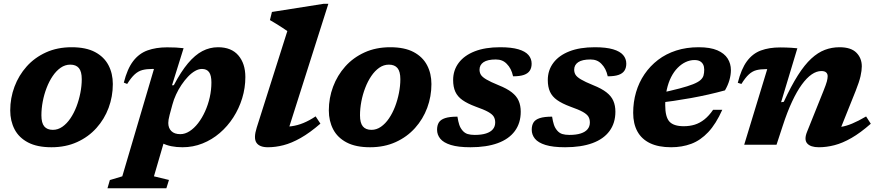

<svg xmlns="http://www.w3.org/2000/svg" viewBox="-20 -757 4586 1004"><path d="M354.5 -510Q429.5 -510 477 -484.8Q524.5 -459.5 547.2 -416Q570 -372.5 570 -317.5Q570 -252.5 548 -193.2Q526 -134 484.2 -87.5Q442.5 -41 383 -14Q323.5 13 249 13Q174.5 13 126.8 -12Q79 -37 56.2 -80.8Q33.5 -124.5 33.5 -179.5Q33.5 -244.5 55.8 -303.8Q78 -363 119.5 -409.5Q161 -456 220.5 -483Q280 -510 354.5 -510ZM256.5 -78Q283 -78 306.2 -94.2Q329.5 -110.5 348 -137.8Q366.5 -165 379.8 -199.5Q393 -234 400.2 -271Q407.5 -308 407.5 -343Q407.5 -383 392.5 -401Q377.5 -419 347.5 -419Q320.5 -419 297.2 -402.8Q274 -386.5 255.5 -359.2Q237 -332 223.8 -297.5Q210.5 -263 203.5 -226Q196.5 -189 196.5 -154Q196.5 -114 211.5 -96Q226.5 -78 256.5 -78Z M867 -156.5Q863 -141.5 861.5 -131.5Q860 -121.5 860 -114Q860 -87.5 876 -71.5Q892 -55.5 923 -55.5Q947.5 -55.5 971.2 -70.8Q995 -86 1015.8 -112.8Q1036.5 -139.5 1052.2 -174.2Q1068 -209 1076.8 -248Q1085.5 -287 1085.5 -326Q1085.5 -363 1073.2 -379.8Q1061 -396.5 1036 -396.5Q1018.5 -396.5 999.8 -385.8Q981 -375 963 -356Q945 -337 929 -313.2Q913 -289.5 900.8 -263Q888.5 -236.5 881.5 -210ZM780 -71.5H854L785 165L863.5 184L850 227.5H542L554.5 184.5L619.5 165L785 -396Q783 -396.5 781 -396.5Q779 -396.5 777 -396.5Q746.5 -396.5 724.8 -390.8Q703 -385 684.5 -368.2Q666 -351.5 645 -318L627.5 -325Q645.5 -397 676.2 -437.2Q707 -477.5 751.5 -493.5Q796 -509.5 854 -509.5Q880.5 -509.5 899.2 -508.5Q918 -507.5 940 -505L879.5 -311L889 -311.5Q926 -382 962.8 -425.8Q999.5 -469.5 1038.2 -489.8Q1077 -510 1120 -510Q1190 -510 1226.5 -467.2Q1263 -424.5 1263 -354Q1263 -297.5 1246.5 -243.5Q1230 -189.5 1200 -143Q1170 -96.5 1129.2 -61.5Q1088.5 -26.5 1039 -6.8Q989.5 13 934.5 13Q871 13 829.2 -8.2Q787.5 -29.5 780 -71.5Z M1482.5 -594.5Q1473.5 -601 1457.5 -611.5Q1441.5 -622 1423.5 -633Q1405.5 -644 1391.5 -652L1402 -694.5L1671.5 -737H1697L1475 -38.5L1435.5 -96Q1472 -92.5 1503.8 -96.8Q1535.5 -101 1566.5 -113.8Q1597.5 -126.5 1630.5 -148.5L1655.5 -110.5Q1600 -62.5 1552.2 -35.5Q1504.5 -8.5 1462.5 2.2Q1420.5 13 1381 13Q1336.5 13 1320.8 -11Q1305 -35 1322.5 -90Z M2020.5 -510Q2095.5 -510 2143 -484.8Q2190.5 -459.5 2213.2 -416Q2236 -372.5 2236 -317.5Q2236 -252.5 2214 -193.2Q2192 -134 2150.2 -87.5Q2108.5 -41 2049 -14Q1989.5 13 1915 13Q1840.5 13 1792.8 -12Q1745 -37 1722.2 -80.8Q1699.5 -124.5 1699.5 -179.5Q1699.5 -244.5 1721.8 -303.8Q1744 -363 1785.5 -409.5Q1827 -456 1886.5 -483Q1946 -510 2020.5 -510ZM1922.5 -78Q1949 -78 1972.2 -94.2Q1995.5 -110.5 2014 -137.8Q2032.5 -165 2045.8 -199.5Q2059 -234 2066.2 -271Q2073.5 -308 2073.5 -343Q2073.5 -383 2058.5 -401Q2043.5 -419 2013.5 -419Q1986.5 -419 1963.2 -402.8Q1940 -386.5 1921.5 -359.2Q1903 -332 1889.8 -297.5Q1876.5 -263 1869.5 -226Q1862.5 -189 1862.5 -154Q1862.5 -114 1877.5 -96Q1892.5 -78 1922.5 -78Z M2372 -147Q2376 -121.5 2381.5 -104.8Q2387 -88 2398.5 -74.5Q2410 -61 2425.2 -56.2Q2440.5 -51.5 2462.5 -51.5Q2497.5 -51.5 2521.2 -59Q2545 -66.5 2557.2 -81Q2569.5 -95.5 2569.5 -116.5Q2569.5 -134 2562 -146.8Q2554.5 -159.5 2532.8 -171.8Q2511 -184 2467 -199.5Q2424 -215.5 2398.2 -233.8Q2372.5 -252 2361 -277.2Q2349.5 -302.5 2349.5 -338.5Q2349.5 -389.5 2378.5 -428.2Q2407.5 -467 2462.2 -488.5Q2517 -510 2595.5 -510Q2654.5 -510 2690.8 -499.2Q2727 -488.5 2743.5 -469.2Q2760 -450 2760 -424Q2760 -402.5 2750.5 -387.8Q2741 -373 2720 -365.5Q2699 -358 2663 -358Q2658 -380 2650 -395.5Q2642 -411 2630 -423Q2618.5 -435 2604.5 -440.5Q2590.5 -446 2572.5 -446Q2529.5 -446 2508.5 -431.8Q2487.5 -417.5 2487.5 -392.5Q2487.5 -378 2494.5 -366.2Q2501.5 -354.5 2522.8 -341.8Q2544 -329 2587 -311.5Q2631 -294 2656.2 -274.2Q2681.5 -254.5 2692.2 -229.8Q2703 -205 2703 -173Q2703 -113.5 2672.2 -71.8Q2641.5 -30 2582.8 -8.5Q2524 13 2440 13Q2376 13 2337.5 1Q2299 -11 2282.2 -31.8Q2265.5 -52.5 2265.5 -78.5Q2265.5 -101.5 2274.8 -116.5Q2284 -131.5 2307.2 -139.2Q2330.5 -147 2372 -147Z M2867 -147Q2871 -121.5 2876.5 -104.8Q2882 -88 2893.5 -74.5Q2905 -61 2920.2 -56.2Q2935.5 -51.5 2957.5 -51.5Q2992.5 -51.5 3016.2 -59Q3040 -66.5 3052.2 -81Q3064.5 -95.5 3064.5 -116.5Q3064.5 -134 3057 -146.8Q3049.5 -159.5 3027.8 -171.8Q3006 -184 2962 -199.5Q2919 -215.5 2893.2 -233.8Q2867.5 -252 2856 -277.2Q2844.5 -302.5 2844.5 -338.5Q2844.5 -389.5 2873.5 -428.2Q2902.5 -467 2957.2 -488.5Q3012 -510 3090.5 -510Q3149.5 -510 3185.8 -499.2Q3222 -488.5 3238.5 -469.2Q3255 -450 3255 -424Q3255 -402.5 3245.5 -387.8Q3236 -373 3215 -365.5Q3194 -358 3158 -358Q3153 -380 3145 -395.5Q3137 -411 3125 -423Q3113.5 -435 3099.5 -440.5Q3085.5 -446 3067.5 -446Q3024.5 -446 3003.5 -431.8Q2982.5 -417.5 2982.5 -392.5Q2982.5 -378 2989.5 -366.2Q2996.5 -354.5 3017.8 -341.8Q3039 -329 3082 -311.5Q3126 -294 3151.2 -274.2Q3176.5 -254.5 3187.2 -229.8Q3198 -205 3198 -173Q3198 -113.5 3167.2 -71.8Q3136.5 -30 3077.8 -8.5Q3019 13 2935 13Q2871 13 2832.5 1Q2794 -11 2777.2 -31.8Q2760.5 -52.5 2760.5 -78.5Q2760.5 -101.5 2769.8 -116.5Q2779 -131.5 2802.2 -139.2Q2825.5 -147 2867 -147Z M3611.5 -443Q3588 -443 3565.5 -432.5Q3543 -422 3523.5 -402.2Q3504 -382.5 3489.5 -354Q3475 -325.5 3466.8 -288.8Q3458.5 -252 3458.5 -208Q3458.5 -145.5 3480.5 -121.2Q3502.5 -97 3555.5 -97Q3586.5 -97 3613 -105.2Q3639.5 -113.5 3663.5 -132.5Q3687.5 -151.5 3709 -183H3757Q3724 -109 3683.5 -66Q3643 -23 3594.8 -5Q3546.5 13 3489.5 13Q3423.5 13 3379.2 -8.2Q3335 -29.5 3313 -69.8Q3291 -110 3291 -167Q3291 -223.5 3306 -274.8Q3321 -326 3350.2 -369Q3379.5 -412 3421 -443.8Q3462.5 -475.5 3516 -492.8Q3569.5 -510 3633 -510Q3694 -510 3731 -494Q3768 -478 3785 -451Q3802 -424 3802 -390.5Q3802 -365 3794.2 -338Q3786.5 -311 3771 -284.5Q3728 -272.5 3683.2 -262.5Q3638.5 -252.5 3593 -244.2Q3547.5 -236 3503 -229.5Q3458.5 -223 3416.5 -218L3419.5 -267.5Q3488 -282.5 3532.8 -294.2Q3577.5 -306 3603.8 -316.5Q3630 -327 3642.5 -338Q3655 -349 3658.8 -362.2Q3662.5 -375.5 3662.5 -393Q3662.5 -408.5 3656.8 -419.8Q3651 -431 3640 -437Q3629 -443 3611.5 -443Z M3857 -318 3838 -324Q3856 -396.5 3885.8 -436.8Q3915.5 -477 3958.8 -493Q4002 -509 4059.5 -509Q4077 -509 4090.5 -508.5Q4104 -508 4117.8 -507.2Q4131.5 -506.5 4149.5 -504.5L4064.5 -222.5L4078.5 -224.5Q4117 -307.5 4152.2 -363Q4187.5 -418.5 4222.2 -450.5Q4257 -482.5 4293.2 -496.2Q4329.5 -510 4370 -510Q4430 -510 4458.2 -481.5Q4486.5 -453 4486.5 -410Q4486.5 -388.5 4479.8 -358.5Q4473 -328.5 4454.5 -282L4358.5 -42.5L4320.5 -91.5Q4349.5 -89.5 4377 -93.5Q4404.5 -97.5 4436.2 -110.8Q4468 -124 4509 -148L4533.5 -110Q4479.5 -62.5 4432.5 -35.5Q4385.5 -8.5 4343.5 2.2Q4301.5 13 4262 13Q4218.5 13 4201 -7Q4183.5 -27 4200.5 -68.5L4286 -281.5Q4299.5 -315 4303.8 -331.2Q4308 -347.5 4308 -358.5Q4308 -371 4300 -378.2Q4292 -385.5 4275 -385.5Q4250 -385.5 4224.2 -367.8Q4198.5 -350 4172.8 -314.8Q4147 -279.5 4121.8 -225.5Q4096.5 -171.5 4073 -99L4040.5 0H3871.5L3992 -395.5Q3990.5 -395.5 3988.8 -395.5Q3987 -395.5 3985 -395.5Q3956 -395.5 3935 -390Q3914 -384.5 3895.8 -367.8Q3877.5 -351 3857 -318Z"/></svg>

Font: Newsreader 9pt
Style: Bold Italic
Weight: 700
Italic angle: -17°
Designer: Hugues Gentile
Foundry: Production Type
Version: Version 1.003